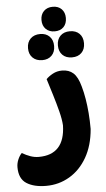

<svg xmlns="http://www.w3.org/2000/svg" viewBox="-109 -819 615 1113"><g transform="rotate(-5 199.0 -262.5)"><path d="M399 -53Q391 43 351.5 111.5Q312 180 250 216.5Q188 253 114 253Q43 253 0 225.5Q-43 198 -43 131Q-43 108 -33.5 86Q-24 64 -11 51Q13 65 37 73.5Q61 82 86 82Q161 82 200 39.5Q239 -3 241 -88Q239 -123 227 -170Q215 -217 199.5 -267.5Q184 -318 170 -363Q184 -378 208.5 -391.5Q233 -405 263 -405Q303 -405 328.5 -382Q354 -359 369 -303Q379 -268 385.5 -228.5Q392 -189 395.5 -145.5Q399 -102 399 -53ZM241 -635Q209 -635 189.5 -654.5Q170 -674 170 -707Q170 -739 189.5 -758.5Q209 -778 241 -778Q274 -778 293 -758.5Q312 -739 312 -707Q312 -674 293 -654.5Q274 -635 241 -635ZM155 -475Q120 -475 99 -495.5Q78 -516 78 -551Q78 -586 99 -606.5Q120 -627 155 -627Q189 -627 209.5 -606.5Q230 -586 230 -551Q230 -516 209.5 -495.5Q189 -475 155 -475ZM328 -476Q293 -476 272.5 -496.5Q252 -517 252 -552Q252 -587 272.5 -607.5Q293 -628 328 -628Q363 -628 383.5 -607.5Q404 -587 404 -552Q404 -517 383.5 -496.5Q363 -476 328 -476Z"/></g></svg>

Font: Baloo Bhaijaan 2 ExtraBold
Style: Regular
Weight: 800
Designer: Sanskriti Dholi, Noopur Datye and Ek Type
Foundry: Ek Type
Version: Version 1.701